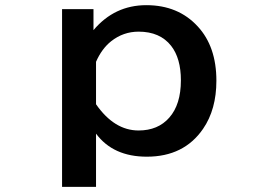

<svg xmlns="http://www.w3.org/2000/svg" viewBox="-20 -601 1040 740"><path d="M340.3 -565.9V-484.9Q421.4 -581.1 543.9 -581.1Q667 -581.1 742.2 -499Q814 -421.4 814 -290Q814 -179.2 762.7 -104.5Q689 2.9 545.9 2.9Q416 2.9 350.1 -85.9V119.1H219.2V-565.9ZM350.1 -199.2Q420.4 -98.1 514.2 -98.1Q588.9 -98.1 632.3 -147.5Q677.2 -198.2 677.2 -291.5Q677.2 -376 639.6 -424.3Q596.7 -479 514.2 -479Q455.1 -479 408.2 -441.9Q372.1 -413.1 350.1 -362.8Z"/></svg>

Font: FORM UDPGothic
Style: Bold
Weight: 700
Foundry: Pronama LLC
Version: Version 1.051